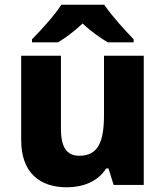

<svg xmlns="http://www.w3.org/2000/svg" viewBox="-20 -786 703 816"><path d="M423 -766H241C212 -721 153 -656 116 -619V-606H227C262 -628 296 -653 331 -686C366 -653 403 -627 438 -606H548V-619C513 -655 453 -721 423 -766ZM591 -549H422V-299C422 -186 399 -124 317 -124C262 -124 239 -163 239 -238V-549H70V-191C70 -50 151 10 264 10C332 10 396 -14 431 -70H441L463 0H591Z"/></svg>

Font: Noto Sans Bengali UI ExtraBold
Style: Regular
Weight: 800
Designer: Jelle Bosma - Monotype Design Team
Foundry: Monotype Imaging Inc.
Version: Version 2.003